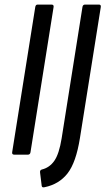

<svg xmlns="http://www.w3.org/2000/svg" viewBox="-20 -675 460 838"><path d="M42 0Q32 0 33 -10L134 -645Q136 -655 144 -655H205Q215 -655 214 -645L113 -10Q111 0 102 0ZM175 142Q163 145 162 136L155 79Q153 68 162 65Q196 57 217 27Q238 -3 249 -71L340 -645Q342 -655 351 -655H412Q421 -655 420 -645L329 -73Q312 34 275 81.5Q238 129 175 142Z"/></svg>

Font: Sofia Sans Condensed Medium
Style: Italic
Weight: 500
Italic angle: -9°
Designer: Botio Nikoltchev, Ani Petrova
Foundry: lettersoup
Version: Version 4.101; ttfautohint (v1.8.4.7-5d5b)